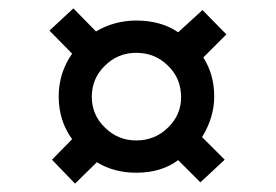

<svg xmlns="http://www.w3.org/2000/svg" viewBox="-20 -571 658 458"><path d="M462 -244 516 -190 458 -136 405 -189Q365 -159 305 -159Q252 -159 211 -184L159 -133L104 -190L152 -239Q120 -283 120 -341Q120 -397 152 -443L98 -498L155 -551L209 -496Q253 -522 305 -522Q364 -522 405 -494L463 -547L520 -489L465 -434Q491 -393 491 -341Q491 -291 462 -244ZM305 -445Q261 -445 230 -414Q199 -384 199 -340Q199 -297 230 -267Q261 -236 305 -236Q350 -236 381 -267Q412 -297 412 -339Q412 -384 381 -414Q350 -445 305 -445Z"/></svg>

Font: Fragment Mono
Style: Regular
Weight: 400
Monospace: yes
Designer: Wei Huang based on Nimbus Sans by URW Studio, based on Helvetica by Max Miedinger.
Foundry: Wei Huang
Version: Version 1.021; ttfautohint (v1.8.4.7-5d5b)